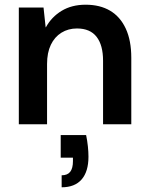

<svg xmlns="http://www.w3.org/2000/svg" viewBox="-20 -528 629 816"><path d="M60 0V-496H165L174 -412H175Q199 -456 242 -482Q285 -508 344 -508Q405 -508 448 -482.5Q491 -457 514.5 -406.5Q538 -356 538 -282V0H418V-270Q418 -336 390.5 -371.5Q363 -407 307 -407Q270 -407 241 -389Q212 -371 196 -337.5Q180 -304 180 -256V0ZM242 268V217Q267 217 278.5 202Q290 187 290 157V142H238V46H346Q351 70 353.5 94Q356 118 356 138Q356 201 327 234.5Q298 268 242 268Z"/></svg>

Font: DM Sans 28pt SemiBold
Style: Regular
Weight: 600
Version: Version 4.004;gftools[0.9.30]